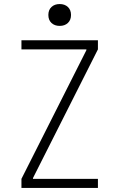

<svg xmlns="http://www.w3.org/2000/svg" viewBox="-20 -929 590 949"><path d="M86 0V-45L407 -681V-685H86V-730H464V-685L143 -49V-45H464V0ZM275 -801Q250 -801 234.5 -815.5Q219 -830 219 -855Q219 -880 234.5 -894.5Q250 -909 275 -909Q300 -909 315.5 -894.5Q331 -880 331 -855Q331 -830 315.5 -815.5Q300 -801 275 -801Z"/></svg>

Font: M PLUS Code Latin SemiExpanded Light
Style: Regular
Weight: 300
Width: 6
Designer: Coji Morishita
Foundry: UNDERFOREST DESIGN
Version: Version 1.002; ttfautohint (v1.8.3)